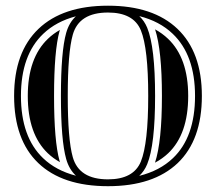

<svg xmlns="http://www.w3.org/2000/svg" viewBox="-20 -640 755 671"><path d="M211.4 -84Q192.9 -149.2 192.9 -304.7Q192.9 -460.2 211.4 -525.4Q221.4 -560.8 245.1 -583Q176.3 -564.9 131.3 -522Q53.2 -447.8 53.2 -304.7Q53.2 -161.1 130.6 -87.2Q175.8 -43.9 245.4 -25.9Q221.4 -48.3 211.4 -84ZM466.8 -583.7Q484.6 -566.9 494.4 -543.2Q522 -476.1 522 -304.7Q522 -133.3 494.4 -66.2Q484.6 -42.2 466.6 -25.4Q538.3 -43.2 584.5 -87.4Q661.6 -160.9 661.6 -304.7Q661.6 -447.8 583.5 -522Q537.6 -565.9 466.8 -583.7ZM188.2 -77.6 189.7 -73.2Q166 -86.4 147 -104.5Q77.1 -171.4 77.1 -304.7Q77.1 -437.5 147.7 -504.6Q166.3 -522.5 189.5 -535.4L188.2 -531.7Q168.9 -463.4 168.9 -304.7Q168.9 -146 188.2 -77.6ZM521.7 -71.5Q545.9 -145 545.9 -304.7Q545.9 -463.9 522 -537.4Q547.1 -523.7 567.1 -504.6Q637.7 -437.5 637.7 -304.7Q637.7 -171.1 568.1 -104.7Q547.6 -85.2 521.7 -71.5ZM357.4 10.7Q198.2 10.7 113.8 -70.1Q29.3 -150.9 29.3 -304.7Q29.3 -458 114.7 -539.3Q199.5 -620.1 357.4 -620.1Q515.1 -620.1 600.1 -539.3Q685.5 -458 685.5 -304.7Q685.5 -150.9 601.1 -70.1Q516.1 10.7 357.4 10.7ZM357.4 -13.2Q446.5 -13.2 472.2 -75.2Q498 -138.4 498 -304.7Q498 -471.4 472.2 -534.2Q446.5 -596.2 357.4 -596.2Q256.3 -596.2 234.4 -518.8Q216.8 -456.8 216.8 -304.7Q216.8 -152.6 234.4 -90.6Q256.3 -13.2 357.4 -13.2Z"/></svg>

Font: itsadzokeS01
Style: Regular
Weight: 600
Width: 6
Version: Version 0.46